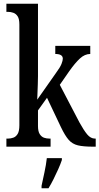

<svg xmlns="http://www.w3.org/2000/svg" viewBox="-20 -780 529 1021"><path d="M14 0V-43H23Q37 -43 51 -48Q65 -53 74 -68Q83 -83 83 -114V-650Q83 -679 74 -693Q65 -707 51 -712Q37 -717 23 -717H14V-760H182V-375Q182 -358 181 -329.5Q180 -301 179 -277Q178 -253 178 -250L277 -391Q300 -422 307 -440Q314 -458 314 -468Q314 -493 274 -493V-536H460V-493Q431 -493 405 -469Q379 -445 348 -401L298 -329L403 -128Q425 -88 443.5 -65.5Q462 -43 485 -43H489V0H477Q424 0 394.5 -7Q365 -14 345.5 -36Q326 -58 304 -104L230 -260L182 -193V-110Q182 -81 191.5 -66.5Q201 -52 214.5 -47.5Q228 -43 243 -43H249V0ZM201 208Q208 175 216.5 136Q225 97 229 61H309V71Q302 92 290 119Q278 146 264.5 173Q251 200 238 221H201Z"/></svg>

Font: Noto Serif Myanmar ExtraCondensed Medium
Style: Regular
Weight: 500
Width: 2
Designer: Ben Mitchell and the Monotype Design Team
Foundry: Monotype Imaging Inc.
Version: Version 2.106; ttfautohint (v1.8.4.7-5d5b)